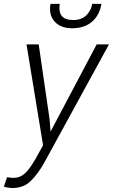

<svg xmlns="http://www.w3.org/2000/svg" viewBox="-55 -758 583 992"><path d="M8 213.5Q-1 213.5 -14.5 211.2Q-28 209 -35 206.5L-18.5 157.5Q2.5 161 16 161Q48 161 73 138.5Q98 116 127.5 64.5L167.5 -7.5L82 -528.5H145L201 -143L206 -80.5H207.5L444.5 -528.5H508L172.5 84.5Q142 139 104.8 176.2Q67.5 213.5 8 213.5ZM317.5 -612Q258.5 -612 227.5 -646.5Q203.5 -673 203.5 -712.5Q203.5 -724.5 206 -738H254Q252 -726.5 252 -716Q252 -692 263.5 -676.5Q279.5 -654.5 324 -654.5Q365 -654.5 390 -678Q415 -701.5 421.5 -738H469Q459 -678 419.5 -645Q380 -612 317.5 -612Z"/></svg>

Font: Roberto Sans Light
Style: Italic
Weight: 300
Italic angle: -11°
Designer: Google
Version: Version 1.00;June 11, 2020;FontCreator 12.0.0.2522 64-bit; t